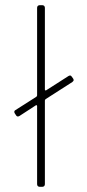

<svg xmlns="http://www.w3.org/2000/svg" viewBox="-20 -720 336 740"><path d="M262 -417 257 -424C255 -427 253 -429 250 -429C248 -429 246 -428 244 -427L158 -372C156 -370 153 -372 153 -375V-690C153 -696 149 -700 143 -700H133C127 -700 123 -696 123 -690V-352C123 -350 121 -348 120 -347L40 -296C36 -294 35 -291 35 -289C35 -287 36 -285 37 -283L41 -277C43 -273 46 -271 49 -271C51 -271 53 -272 55 -273L118 -314C120 -316 123 -314 123 -311V-10C123 -4 127 0 133 0H143C149 0 153 -4 153 -10V-333C153 -335 155 -337 156 -338L259 -404C262 -407 264 -409 264 -412C264 -413 263 -415 262 -417Z"/></svg>

Font: Barlow Thin
Style: Regular
Weight: 250
Designer: Jeremy Tribby
Foundry: Tribby Type
Version: Version 1.422;hotconv 1.0.109;makeotfexe 2.5.65596